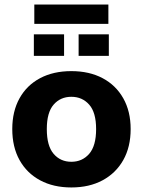

<svg xmlns="http://www.w3.org/2000/svg" viewBox="-20 -814 629 845"><path d="M294 11Q215 11 156.5 -20.5Q98 -52 66 -109.5Q34 -167 34 -246Q34 -324 66 -381.5Q98 -439 156.5 -470Q215 -501 294 -501Q373 -501 431.5 -470Q490 -439 522.5 -381.5Q555 -324 555 -246Q555 -167 522.5 -109.5Q490 -52 431.5 -20.5Q373 11 294 11ZM294 -102Q342 -102 372.5 -137Q403 -172 403 -246Q403 -319 372.5 -353.5Q342 -388 294 -388Q246 -388 216 -353.5Q186 -319 186 -246Q186 -172 216 -137Q246 -102 294 -102ZM131 -709V-794H457V-709ZM129 -568V-663H262V-568ZM326 -568V-663H459V-568Z"/></svg>

Font: Nunito Sans ExtraBold
Style: Regular
Weight: 800
Designer: Vernon Adams
Foundry: Vernon Adams
Version: Version 3.101; ttfautohint (v1.8.4.7-5d5b);gftools[0.9.27]